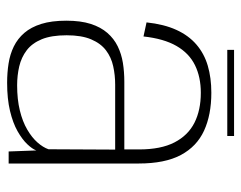

<svg xmlns="http://www.w3.org/2000/svg" viewBox="-92 -612 709 566"><g transform="rotate(90 263.0 -329.5)"><path d="M224.5 4.5Q272 4.5 307.5 -4Q343 -12.5 367.2 -26.2Q391.5 -40 405.5 -54.8Q419.5 -69.5 424 -81.5L427 0H462.5V-383.5Q462.5 -460.5 437.5 -507.5Q412.5 -554.5 365.8 -576Q319 -597.5 254 -597.5Q210 -597.5 174.2 -587Q138.5 -576.5 111.8 -553.5Q85 -530.5 68.5 -494.2Q52 -458 46.5 -406.5L88 -397.5Q94.5 -457.5 116 -494.8Q137.5 -532 172.5 -549.2Q207.5 -566.5 254 -566.5Q305 -566.5 342.2 -547.8Q379.5 -529 400.2 -489Q421 -449 421 -384.5V-341H221.5Q192.5 -341 166 -336.8Q139.5 -332.5 117 -321.5Q94.5 -310.5 77.5 -291Q60.5 -271.5 51 -242Q41.5 -212.5 41.5 -170Q41.5 -126.5 51 -96.2Q60.5 -66 77.5 -46.2Q94.5 -26.5 117.5 -15.2Q140.5 -4 167.5 0.2Q194.5 4.5 224.5 4.5ZM232 -25Q203 -25 176.2 -31.2Q149.5 -37.5 128.8 -53.2Q108 -69 96.2 -97.5Q84.5 -126 84.5 -171Q84.5 -215 96.5 -243.2Q108.5 -271.5 129 -287Q149.5 -302.5 175.8 -308.2Q202 -314 230 -314H421.5L420.5 -117.5Q415 -101.5 400.5 -85Q386 -68.5 362.5 -54.8Q339 -41 306.2 -33Q273.5 -25 232 -25ZM127.5 -644.5H381.5V-664.5H127.5Z"/></g></svg>

Font: Anybody UltraCondensed Thin ExtraLight
Style: Regular
Weight: 250
Version: Version 1.111